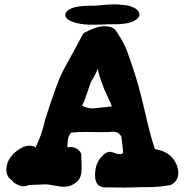

<svg xmlns="http://www.w3.org/2000/svg" viewBox="-20 -853 832 869"><path d="M398.4 -827.1Q416 -827.1 444.3 -830.1Q472.7 -833 491.2 -833Q503.9 -833 510.7 -833Q511.7 -833 522.9 -832Q534.2 -831.1 537.6 -830.6Q541 -830.1 550.8 -829.1Q560.5 -828.1 565.9 -826.2Q571.3 -824.2 578.6 -821.3Q585.9 -818.4 591.8 -815.4Q611.3 -801.8 611.3 -787.1Q611.3 -775.4 597.7 -765.6Q587.9 -757.8 576.2 -753.4Q564.5 -749 547.4 -746.6Q530.3 -744.1 521.5 -743.7Q512.7 -743.2 490.2 -743.2Q467.8 -743.2 464.8 -743.2Q460 -742.2 435.5 -741.7Q411.1 -741.2 397.5 -741.2Q324.2 -741.2 288.1 -764.6Q275.4 -774.4 275.4 -785.2Q275.4 -799.8 295.9 -811.5Q325.2 -827.1 384.8 -827.1ZM390.6 -480.5Q386.7 -469.7 379.4 -446.8Q372.1 -423.8 365.2 -405.8Q358.4 -387.7 351.6 -375Q372.1 -362.3 400.4 -362.3Q404.3 -362.3 485.4 -371.1Q485.4 -376 480.5 -387.2Q475.6 -398.4 466.8 -416.5Q458 -434.6 452.1 -448.2Q425.8 -515.6 422.9 -541Q417 -527.3 409.2 -512.7Q401.4 -498 396 -489.7Q390.6 -481.4 390.6 -480.5ZM521.5 -155.3Q537.1 -155.3 537.1 -165Q535.2 -191.4 530.3 -225.6Q530.3 -229.5 529.3 -233.9Q528.3 -238.3 520 -246.6Q511.7 -254.9 497.1 -256.8Q473.6 -254.9 438.5 -254.9Q424.8 -254.9 400.4 -255.4Q376 -255.9 363.3 -255.9Q337.9 -255.9 302.7 -252.9Q285.2 -238.3 285.2 -192.4V-185.5Q291 -187.5 297.9 -187.5Q325.2 -187.5 341.8 -167Q347.7 -160.2 347.7 -152.3Q349.6 -107.4 349.6 -94.7Q349.6 -51.8 332 -34.2Q305.7 -7.8 267.6 -7.8Q252.9 -7.8 226.1 -13.2Q199.2 -18.6 188.5 -18.6H185.5Q182.6 -18.6 110.4 -15.6Q109.4 -15.6 105.5 -13.7Q101.6 -11.7 96.7 -10.7Q91.8 -9.8 86.9 -9.8Q67.4 -9.8 43 -26.4Q37.1 -33.2 36.1 -34.2L31.2 -39.1Q25.4 -43 21 -47.9Q16.6 -52.7 12.7 -62.5Q8.8 -72.3 8.8 -84V-85.9Q10.7 -145.5 75.2 -182.6Q93.8 -193.4 112.3 -193.4Q139.6 -193.4 139.6 -183.6Q167 -235.4 183.6 -307.6V-309.6Q212.9 -401.4 231.9 -452.6Q251 -503.9 261.2 -524.4Q271.5 -544.9 299.8 -595.7Q328.1 -646.5 353.5 -695.3Q356.4 -703.1 364.3 -706.1Q418.9 -734.4 449.2 -734.4Q491.2 -734.4 504.9 -713.9Q518.6 -693.4 527.3 -678.7Q536.1 -664.1 543.5 -648.4Q550.8 -632.8 553.7 -625.5Q556.6 -618.2 563.5 -597.7Q570.3 -577.1 574.2 -567.4Q606.4 -476.6 634.3 -354Q662.1 -231.4 680.7 -179.7Q681.6 -177.7 698.7 -174.3Q715.8 -170.9 737.3 -158.2Q758.8 -145.5 772.5 -121.1Q787.1 -95.7 787.1 -69.3Q787.1 -43.9 769.5 -27.3Q754.9 -13.7 739.3 -13.7Q703.1 -5.9 636.7 -5.9H624Q612.3 -5.9 583.5 -4.9Q554.7 -3.9 544.9 -3.9Q538.1 -3.9 511.7 -4.4Q485.4 -4.9 457 -4.9Q410.2 -4.9 410.2 -60.5Q410.2 -112.3 439.5 -143.6Q459 -166 477.5 -166Q484.4 -166 498.5 -160.6Q512.7 -155.3 521.5 -155.3Z"/></svg>

Font: Essays1743
Style: Bold
Weight: 700
Designer: Based on the typeface in a 1743 English translation of the essays of Montaigne.  PostScript/TrueType font designed by Jo
Version: Version 002.100